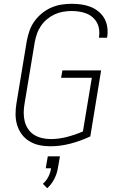

<svg xmlns="http://www.w3.org/2000/svg" viewBox="-20 -763 640 1012"><path d="M245 8Q215 8 187 2Q159 -4 135 -18.5Q111 -33 94.5 -55.5Q78 -78 70 -105Q62 -132 62 -161.5Q62 -191 67 -220L121 -546Q126 -573 135 -599.5Q144 -626 160.5 -649.5Q177 -673 200 -692Q223 -711 249 -722.5Q275 -734 302.5 -738.5Q330 -743 357 -743Q383 -743 408.5 -739.5Q434 -736 457 -727Q480 -718 499 -702.5Q518 -687 530 -666Q542 -645 545.5 -619.5Q549 -594 545 -568Q544 -567 544 -566Q544 -565 544 -564H501Q502 -565 502 -565.5Q502 -566 502 -567Q505 -587 502.5 -607Q500 -627 491 -643.5Q482 -660 467.5 -672.5Q453 -685 435 -692Q417 -699 397 -702Q377 -705 357 -705Q335 -705 312 -701Q289 -697 267.5 -687Q246 -677 227.5 -661.5Q209 -646 195.5 -626Q182 -606 174.5 -584Q167 -562 163 -540L109 -214Q105 -191 105 -167.5Q105 -144 110.5 -122.5Q116 -101 128.5 -82.5Q141 -64 159.5 -52.5Q178 -41 200.5 -35.5Q223 -30 247 -30Q289 -30 332 -41Q375 -52 417 -70L464 -353H302L309 -392H513L456 -44Q405 -20 351.5 -6Q298 8 245 8ZM229 229 206 206Q224 190 235 168.5Q246 147 249 124H221L232 61H296L285 124Q280 153 266 180.5Q252 208 229 229Z"/></svg>

Font: Iosevka SS04 XLt Ex Obl
Style: Regular
Weight: 200
Width: 7
Italic angle: -9°
Monospace: yes
Designer: Belleve Invis
Foundry: Belleve Invis
Version: Version 19.0.0; ttfautohint (v1.8.4)